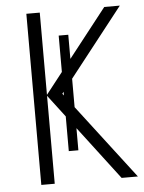

<svg xmlns="http://www.w3.org/2000/svg" viewBox="-52 -756 600 798"><g transform="rotate(-5 248.0 -357.0)"><path d="M254 -130H214V-612H254ZM491 0H423L144 -367V0H88V-714H144V-371L413 -714H478L208 -370Z"/></g></svg>

Font: Noto Sans UI SemiCondensed Light
Style: Regular
Weight: 300
Width: 4
Designer: Monotype Design Team
Foundry: Monotype Imaging Inc.
Version: Version 1.901